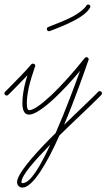

<svg xmlns="http://www.w3.org/2000/svg" viewBox="-30 -532 480 866"><path d="M187 -410C182 -408 180 -402 182 -397C184 -392 190 -390 195 -392C240 -409 278 -425 308 -441C340 -458 363 -476 376 -497C379 -501 378 -508 373 -510C369 -513 362 -512 360 -507C348 -489 327 -474 299 -458C269 -442 231 -427 187 -410ZM-7 -118C-11 -114 -11 -108 -7 -104C-3 -100 3 -100 7 -104L24 -121C36 -133 54 -151 72 -170C79 -177 87 -185 94 -193C88 -175 84 -158 80 -142C74 -113 71 -88 71 -67C71 -51 73 -39 77 -31C82 -20 90 -15 102 -15C125 -15 167 -43 217 -90C253 -124 292 -166 331 -212C305 -141 266 -35 224 61C223 63 222 66 221 68C212 77 203 86 194 95C114 176 47 255 47 289C47 296 49 302 53 306C57 311 63 314 72 314C116 314 180 209 238 79C306 12 376 -52 409 -86L427 -104C431 -108 431 -114 427 -118C423 -122 417 -122 413 -118L395 -100C367 -72 315 -23 259 31C308 -85 350 -206 369 -261C370 -261 370 -262 370 -263C370 -264 370 -265 370 -265C370 -266 370 -266 370 -266C370 -267 370 -267 369 -267C369 -268 369 -268 369 -268C369 -269 369 -269 369 -269C368 -270 368 -270 367 -271L366 -272C366 -272 365 -273 364 -273H363C363 -274 362 -274 361 -274C360 -274 359 -274 359 -274H358C358 -274 357 -274 357 -273C356 -273 356 -273 356 -273C355 -273 355 -273 355 -273C354 -272 354 -272 353 -271L352 -270C303 -208 250 -149 204 -105C160 -64 122 -35 102 -35C99 -35 96 -37 95 -40C92 -46 91 -55 91 -67C91 -86 94 -110 100 -138C106 -165 116 -197 128 -232C129 -232 129 -233 129 -233V-234C129 -234 129 -235 129 -236V-237C129 -237 129 -238 128 -238C128 -239 128 -239 128 -239C128 -240 128 -240 128 -240C127 -241 127 -241 127 -241C126 -242 126 -242 126 -242V-243C125 -243 125 -243 125 -243L122 -244C122 -245 121 -245 121 -245C120 -245 120 -245 120 -245C119 -245 119 -245 118 -245C118 -245 118 -245 117 -245C117 -245 117 -245 116 -244H115H114C114 -243 113 -243 113 -243C112 -243 112 -242 112 -242H111C96 -223 76 -203 58 -184C39 -164 22 -147 10 -135ZM68 293C67 292 67 290 67 289C67 258 128 191 197 120C153 215 108 294 72 294C70 294 69 294 68 293Z"/></svg>

Font: Mistral SingleLine OTF-SVG Regular
Style: Regular
Weight: 300
Designer: François Chastanet, Élisa Garzelli, Anais Alves, Morgane Autin
Foundry: institut supérieur des arts et du design Toulouse / isdaT
Version: Version 1.000;hotconv 1.0.117;makeotfexe 2.5.65602 DEVELOPME